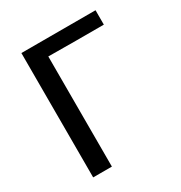

<svg xmlns="http://www.w3.org/2000/svg" viewBox="-164 -808 870 924"><g transform="rotate(-30 271.0 -345.5)"><path d="M87 0V-691H499V-611H345L191 -612V0Z"/></g></svg>

Font: MathJax_SansSerif
Style: Regular
Weight: 400
Version: Version 1.1